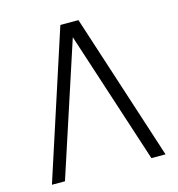

<svg xmlns="http://www.w3.org/2000/svg" viewBox="-105 -797 826 889"><g transform="rotate(-15 307.5 -352.5)"><path d="M350.8 -704.6 579.5 0H511.8L305.1 -634.9L97.4 0H34.9L264.1 -704.6Z"/></g></svg>

Font: Fira Code Light
Style: Regular
Weight: 300
Monospace: yes
Designer: Carrois Corporate, Edenspiekermann AG, Nikita Prokopov
Foundry: Carrois Corporate, Edenspiekermann AG, Nikita Prokopov
Version: Version 6.000; ttfautohint (v1.8.2) -l 8 -r 50 -G 200 -x 14 